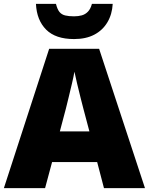

<svg xmlns="http://www.w3.org/2000/svg" viewBox="-20 -968 766 988"><path d="M515 0 480 -134H248L212 0H0L233 -717H490L726 0ZM409 -409Q404 -428 395 -463.5Q386 -499 377 -537Q368 -575 363 -599Q359 -575 350.5 -539Q342 -503 333.5 -468Q325 -433 319 -409L288 -292H440ZM560 -948Q557 -894 532.5 -853Q508 -812 465 -789.5Q422 -767 361 -767Q266 -767 217.5 -815.5Q169 -864 165 -948H268Q275 -920 286 -906.5Q297 -893 315.5 -888.5Q334 -884 361 -884Q383 -884 401 -889Q419 -894 432.5 -908Q446 -922 453 -948Z"/></svg>

Font: Noto Sans Hebrew Black
Style: Regular
Weight: 900
Designer: Monotype Design Team
Foundry: Monotype Imaging Inc.
Version: Version 2.003